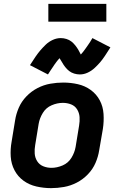

<svg xmlns="http://www.w3.org/2000/svg" viewBox="-20 -965 616 993"><path d="M244 8Q277 8 311 2Q345 -4 377 -20.5Q409 -37 434.5 -63.5Q460 -90 474 -122.5Q488 -155 493 -188L512 -298Q518 -337 515.5 -375.5Q513 -414 496 -446Q479 -478 449.5 -499.5Q420 -521 383 -529.5Q346 -538 307 -538Q274 -538 240 -532Q206 -526 174 -509.5Q142 -493 116.5 -466.5Q91 -440 77 -407.5Q63 -375 58 -342L40 -232Q33 -193 35.5 -155Q38 -117 55 -84.5Q72 -52 101.5 -30.5Q131 -9 168.5 -0.5Q206 8 244 8ZM246 -97Q224 -97 204 -105Q184 -113 172.5 -131Q161 -149 159.5 -171Q158 -193 162 -215L180 -325Q185 -354 201.5 -381Q218 -408 247 -420.5Q276 -433 305 -433Q328 -433 348 -425Q368 -417 379 -399Q390 -381 391.5 -359.5Q393 -338 389 -315L371 -205Q366 -176 349.5 -149Q333 -122 304 -109.5Q275 -97 246 -97ZM393 -580Q414 -580 434 -589.5Q454 -599 470 -614Q486 -629 498 -643Q510 -657 523 -676.5Q536 -696 551 -720L458 -768Q452 -757 446 -748Q440 -739 434.5 -731Q429 -723 424 -716Q419 -709 414.5 -703Q410 -697 407 -693.5Q404 -690 398 -683Q392 -695 385.5 -706.5Q379 -718 369.5 -730Q360 -742 349 -750.5Q338 -759 323.5 -763.5Q309 -768 294 -768Q273 -768 252.5 -758.5Q232 -749 216.5 -734Q201 -719 189 -705Q177 -691 163.5 -671.5Q150 -652 135 -628L228 -580Q235 -591 241 -600Q247 -609 252.5 -617Q258 -625 262.5 -632Q267 -639 272 -645Q277 -651 279.5 -654.5Q282 -658 288 -664Q295 -654 301.5 -642Q308 -630 317.5 -618Q327 -606 338 -597.5Q349 -589 363.5 -584.5Q378 -580 393 -580ZM230 -853H530V-945H230Z"/></svg>

Font: Iosevka Sparkle
Style: Bold Italic
Weight: 700
Italic angle: -9°
Designer: Belleve Invis
Foundry: Belleve Invis
Version: Version 4.5.0; ttfautohint (v1.8.3)